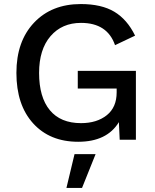

<svg xmlns="http://www.w3.org/2000/svg" viewBox="-20 -690 764 948"><path d="M364 -340H651V0H571L567 -87Q508 10 366 10Q226 10 143.5 -81Q61 -172 61 -330Q61 -486 148 -578Q235 -670 379 -670Q481 -670 544.5 -632Q608 -594 647 -514L548 -467Q510 -577 380 -577Q286 -577 229.5 -511.5Q173 -446 173 -330Q173 -210 226 -146Q279 -82 380 -82Q458 -82 507 -121Q556 -160 556 -234V-253H364ZM308 238 348 71H452L385 238Z"/></svg>

Font: Elaine Sans Medium
Style: Regular
Weight: 500
Designer: Wei Huang
Foundry: Wei Huang
Version: Version 2.001;December 24, 2019;FontCreator 12.0.0.2547 64-b